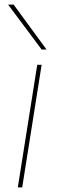

<svg xmlns="http://www.w3.org/2000/svg" viewBox="-20 -810 261 830"><path d="M76 0H57L141 -530H160ZM160 -596 15 -790H39L181 -596Z"/></svg>

Font: Georama Extended Thin
Style: Italic
Weight: 100
Width: 7
Italic angle: -9°
Designer: Jean-Baptiste Levee
Foundry: Production Type
Version: Version 1.000